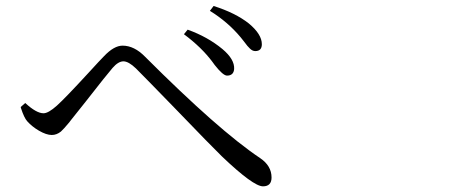

<svg xmlns="http://www.w3.org/2000/svg" viewBox="-20 -706 1540 657"><path d="M879.9 -68.4Q846.7 -68.4 739.3 -170.9Q705.1 -204.1 578.1 -335.9Q478.5 -438.5 445.3 -471.7Q419.9 -496.1 402.3 -496.1Q384.8 -496.1 365.2 -473.6Q345.7 -451.2 272.5 -357.4Q235.4 -310.5 222.7 -294.9Q220.7 -292 216.8 -287.1Q197.3 -263.7 188.5 -255.9Q173.8 -244.1 157.2 -244.1Q138.7 -244.1 113.3 -258.8Q89.8 -272.5 73.2 -291Q62.5 -302.7 51.8 -335.9Q50.8 -338.9 50.8 -339.8L66.4 -353.5Q104.5 -318.4 128.9 -318.4Q145.5 -318.4 174.8 -344.7Q203.1 -370.1 282.2 -456.1Q323.2 -501 335.9 -513.7Q370.1 -549.8 399.4 -549.8Q439.5 -549.8 476.6 -511.7Q728.5 -259.8 870.1 -165Q909.2 -138.7 909.2 -98.6Q909.2 -68.4 879.9 -68.4ZM756.8 -447.3Q743.2 -447.3 714.8 -483.4Q710 -490.2 707 -494.1Q669.9 -543.9 609.4 -588.9L622.1 -604.5Q690.4 -580.1 741.2 -538.1Q783.2 -502.9 781.2 -469.7Q779.3 -447.3 756.8 -447.3ZM853.5 -531.2Q843.8 -531.2 835 -540Q828.1 -545.9 814.5 -564.5Q807.6 -573.2 803.7 -578.1Q759.8 -630.9 698.2 -668.9L710.9 -685.5Q785.2 -662.1 831.1 -626Q876 -588.9 876 -554.7Q876 -531.2 853.5 -531.2Z"/></svg>

Font: Bpmf GenYo Min R
Style: R
Weight: 400
Foundry: But Ko
Version: Version 1.320